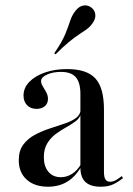

<svg xmlns="http://www.w3.org/2000/svg" viewBox="-20 -685 496 716"><path d="M279.8 -207.3V-334.7Q279.8 -377.4 262.5 -397.2Q245.2 -416.9 207.3 -416.9Q177.4 -416.9 155.2 -406.9Q133.1 -396.8 133.1 -382.3Q133.1 -373.4 139.5 -363.3Q146 -353.2 152.4 -341.1Q158.9 -329 158.9 -316.1Q158.9 -299.2 147.2 -289.1Q135.5 -279 116.1 -279Q94.4 -279 81 -292.7Q67.7 -306.5 67.7 -328.2Q67.7 -357.3 89.1 -379.4Q110.5 -401.6 147.2 -414.5Q183.9 -427.4 229.8 -427.4Q304 -427.4 335.9 -392.3Q367.7 -357.3 367.7 -276.6V-207.3ZM158.9 11.3Q108.9 11.3 79.4 -15.3Q50 -41.9 50 -87.1Q50 -122.6 66.5 -145.2Q83.1 -167.7 109.3 -181.9Q135.5 -196 164.9 -205.6Q194.4 -215.3 221 -224.2Q247.6 -233.1 264.1 -245.6Q280.6 -258.1 280.6 -278.2L281.5 -261.3Q278.2 -245.2 262.9 -233.5Q247.6 -221.8 227.8 -210.9Q208.1 -200 188.7 -185.9Q169.4 -171.8 156.5 -150.8Q143.5 -129.8 143.5 -99.2Q143.5 -64.5 160.5 -44.4Q177.4 -24.2 207.3 -24.2Q229 -24.2 248.8 -36.7Q268.5 -49.2 283.1 -74.2V-63.7Q260.5 -25 229.8 -6.9Q199.2 11.3 158.9 11.3ZM367.7 -43.5Q367.7 -24.2 373.4 -15.7Q379 -7.3 390.3 -7.3Q402.4 -7.3 413.7 -14.1Q425 -21 433.9 -28.2L438.7 -21Q421 -6.5 402 2.4Q383.1 11.3 355.6 11.3Q316.9 11.3 298.4 -6.5Q279.8 -24.2 279.8 -60.5V-207.3H367.7ZM187.1 -482.3 182.3 -486.3Q212.1 -529.8 223.8 -558.9Q235.5 -587.9 241.9 -608.1Q248.4 -628.2 261.3 -644.4Q275 -662.1 291.5 -664.5Q308.1 -666.9 321 -656.5Q333.9 -646.8 335.5 -630.2Q337.1 -613.7 323.4 -596Q313.7 -583.1 301.6 -574.6Q289.5 -566.1 273.4 -555.6Q257.3 -545.2 236.3 -527.8Q215.3 -510.5 187.1 -482.3Z"/></svg>

Font: Playfair 144pt SemiCondensed Medium
Style: Regular
Weight: 500
Width: 4
Designer: Claus Eggers Sørensen
Foundry: Claus Eggers Sørensen
Version: Version 2.203